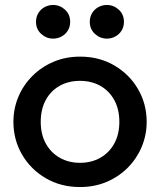

<svg xmlns="http://www.w3.org/2000/svg" viewBox="-20 -738 644 773"><path d="M302 15Q224.5 15 163.8 -20.8Q103 -56.5 68.5 -116.2Q34 -176 34 -247.5Q34 -300.5 53.8 -347.8Q73.5 -395 109.8 -431.5Q146 -468 195 -489Q244 -510 302.5 -510Q380 -510 440.8 -474.2Q501.5 -438.5 536 -378.8Q570.5 -319 570.5 -247.5Q570.5 -195 550.8 -147.5Q531 -100 495 -63.5Q459 -27 410 -6Q361 15 302 15ZM302 -82.5Q348 -82.5 383.8 -102.8Q419.5 -123 440 -160Q460.5 -197 460.5 -247.5Q460.5 -298 440 -335.2Q419.5 -372.5 383.8 -392.5Q348 -412.5 302 -412.5Q256 -412.5 220.2 -392.5Q184.5 -372.5 164.2 -335.2Q144 -298 144 -247.5Q144 -197 164.5 -160Q185 -123 220.8 -102.8Q256.5 -82.5 302 -82.5ZM194 -582.5Q166.5 -582.5 145.8 -601.5Q125 -620.5 125 -650Q125 -670 134.5 -685.5Q144 -701 159.8 -709.5Q175.5 -718 194 -718Q221 -718 241.8 -699Q262.5 -680 262.5 -650Q262.5 -630 253 -614.8Q243.5 -599.5 227.8 -591Q212 -582.5 194 -582.5ZM410.5 -582.5Q383 -582.5 362.2 -601.5Q341.5 -620.5 341.5 -650Q341.5 -670 351 -685.5Q360.5 -701 376.2 -709.5Q392 -718 410.5 -718Q437.5 -718 458.2 -699Q479 -680 479 -650Q479 -630 469.5 -614.8Q460 -599.5 444.2 -591Q428.5 -582.5 410.5 -582.5Z"/></svg>

Font: Geologica Thin Cursive
Style: Regular
Weight: 400
Version: Version 1.010;gftools[0.9.28]